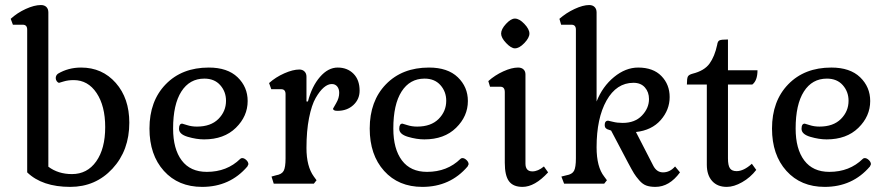

<svg xmlns="http://www.w3.org/2000/svg" viewBox="-20 -729 3522 762"><path d="M493.2 -242.2Q493.2 -338.9 439.5 -399.9Q385.7 -460.9 301.8 -460.9Q251 -460.9 210 -436.5Q201.2 -429.7 201.2 -418.9Q201.2 -412.1 205.6 -406.2Q210 -400.4 214.8 -400.4Q215.8 -400.4 232.9 -405.8Q250 -411.1 272.5 -411.1Q329.1 -411.1 363.3 -359.9Q397.5 -308.6 397.5 -224.6Q397.5 -138.7 361.8 -88.4Q326.2 -38.1 265.6 -38.1Q210.9 -38.1 171.9 -67.4V-679.7Q171.9 -693.4 164.1 -701.2Q156.2 -709 142.6 -709Q116.2 -709 82 -693.4Q47.9 -677.7 22.5 -654.3L31.2 -630.9H70.3Q87.9 -630.9 87.9 -611.3V-44.9Q147.5 12.7 258.8 12.7Q359.4 12.7 426.3 -59.6Q493.2 -131.8 493.2 -242.2Z M961.9 -68.4Q965.8 -76.2 965.8 -77.1Q965.8 -85.9 957.5 -93.8Q949.2 -101.6 941.4 -101.6Q936.5 -101.6 933.6 -98.6Q880.9 -46.9 800.8 -46.9Q735.4 -46.9 701.2 -92.3Q667 -137.7 667 -218.8Q667 -314.5 699.7 -365.7Q732.4 -417 791 -417Q831.1 -417 854 -391.1Q877 -365.2 877 -329.1Q877 -287.1 846.7 -256.8Q816.4 -226.6 761.7 -226.6Q740.2 -226.6 722.7 -232.4Q705.1 -238.3 703.1 -238.3Q690.4 -238.3 690.4 -217.8Q690.4 -196.3 725.1 -186Q759.8 -175.8 790 -175.8Q869.1 -175.8 916 -221.7Q962.9 -267.6 962.9 -328.1Q962.9 -383.8 922.9 -422.4Q882.8 -460.9 808.6 -460.9Q702.1 -460.9 637.7 -394.5Q573.2 -328.1 573.2 -218.8Q573.2 -114.3 630.4 -50.8Q687.5 12.7 782.2 12.7Q892.6 12.7 961.9 -68.4Z M1225.6 0 1236.3 -13.7 1225.6 -28.3Q1196.3 -68.4 1196.3 -141.6Q1196.3 -209 1206.5 -260.7Q1216.8 -312.5 1232.9 -340.3Q1249 -368.2 1265.1 -381.8Q1281.2 -395.5 1296.9 -395.5Q1310.5 -395.5 1318.4 -385.7Q1326.2 -376 1326.2 -360.4Q1326.2 -339.8 1314 -319.3Q1301.8 -298.8 1301.8 -297.9Q1301.8 -289.1 1319.3 -289.1Q1357.4 -289.1 1382.3 -312Q1407.2 -335 1407.2 -369.1Q1407.2 -412.1 1382.8 -436.5Q1358.4 -460.9 1320.3 -460.9Q1282.2 -460.9 1250 -423.8Q1217.8 -386.7 1202.1 -326.2H1196.3V-424.8Q1196.3 -437.5 1188.5 -445.3Q1180.7 -453.1 1168 -453.1Q1142.6 -453.1 1108.4 -438Q1074.2 -422.9 1047.9 -399.4L1056.6 -375H1095.7Q1113.3 -375 1113.3 -355.5V-100.6Q1113.3 -65.4 1106 -51.3Q1098.6 -37.1 1075.2 -33.2L1057.6 -28.3L1066.4 0Z M1835.9 -68.4Q1839.8 -76.2 1839.8 -77.1Q1839.8 -85.9 1831.5 -93.8Q1823.2 -101.6 1815.4 -101.6Q1810.5 -101.6 1807.6 -98.6Q1754.9 -46.9 1674.8 -46.9Q1609.4 -46.9 1575.2 -92.3Q1541 -137.7 1541 -218.8Q1541 -314.5 1573.7 -365.7Q1606.4 -417 1665 -417Q1705.1 -417 1728 -391.1Q1751 -365.2 1751 -329.1Q1751 -287.1 1720.7 -256.8Q1690.4 -226.6 1635.7 -226.6Q1614.3 -226.6 1596.7 -232.4Q1579.1 -238.3 1577.1 -238.3Q1564.5 -238.3 1564.5 -217.8Q1564.5 -196.3 1599.1 -186Q1633.8 -175.8 1664.1 -175.8Q1743.2 -175.8 1790 -221.7Q1836.9 -267.6 1836.9 -328.1Q1836.9 -383.8 1796.9 -422.4Q1756.8 -460.9 1682.6 -460.9Q1576.2 -460.9 1511.7 -394.5Q1447.3 -328.1 1447.3 -218.8Q1447.3 -114.3 1504.4 -50.8Q1561.5 12.7 1656.2 12.7Q1766.6 12.7 1835.9 -68.4Z M2081.1 -595.7Q2081.1 -613.3 2061 -634.3Q2041 -655.3 2023.4 -655.3Q2007.8 -655.3 1988.3 -634.3Q1968.8 -613.3 1968.8 -595.7Q1968.8 -579.1 1988.8 -558.1Q2008.8 -537.1 2023.4 -537.1Q2041 -537.1 2061 -558.1Q2081.1 -579.1 2081.1 -595.7ZM2155.3 -44.9 2138.7 -68.4Q2115.2 -48.8 2092.8 -48.8Q2065.4 -48.8 2065.4 -80.1V-433.6Q2065.4 -446.3 2057.6 -453.6Q2049.8 -460.9 2036.1 -460.9Q2010.7 -460.9 1977.5 -445.8Q1944.3 -430.7 1918 -407.2L1924.8 -384.8H1965.8Q1983.4 -384.8 1983.4 -363.3V-83Q1983.4 -32.2 2000 -9.8Q2016.6 12.7 2053.7 12.7Q2102.5 12.7 2155.3 -44.9Z M2678.7 -44.9 2659.2 -68.4Q2638.7 -44.9 2611.3 -44.9Q2586.9 -44.9 2573.2 -70.3L2503.9 -205.1Q2566.4 -211.9 2602.1 -252.4Q2637.7 -293 2637.7 -343.8Q2637.7 -393.6 2605 -427.2Q2572.3 -460.9 2512.7 -460.9Q2462.9 -460.9 2417 -423.3Q2371.1 -385.7 2347.7 -326.2V-679.7Q2347.7 -693.4 2339.8 -701.2Q2332 -709 2318.4 -709Q2293.9 -709 2260.3 -693.4Q2226.6 -677.7 2200.2 -654.3L2207 -630.9H2248Q2265.6 -630.9 2265.6 -611.3V-100.6Q2265.6 -65.4 2258.3 -51.3Q2251 -37.1 2227.5 -33.2L2208 -28.3L2218.8 0H2377.9L2388.7 -13.7L2377.9 -28.3Q2347.7 -66.4 2347.7 -144.5Q2347.7 -259.8 2387.2 -330.1Q2426.8 -400.4 2494.1 -400.4Q2523.4 -400.4 2539.6 -381.8Q2555.7 -363.3 2555.7 -335.9Q2555.7 -299.8 2527.8 -270.5Q2500 -241.2 2451.2 -241.2Q2429.7 -241.2 2412.6 -245.6Q2395.5 -250 2393.6 -250Q2379.9 -250 2379.9 -232.4Q2379.9 -217.8 2396.5 -213.9L2405.3 -210.9L2472.7 -83Q2488.3 -53.7 2496.1 -41Q2503.9 -28.3 2517.1 -13.2Q2530.3 2 2544.9 7.3Q2559.6 12.7 2581.1 12.7Q2636.7 12.7 2678.7 -44.9Z M2981.4 -54.7 2963.9 -79.1Q2931.6 -49.8 2903.3 -49.8Q2884.8 -49.8 2877 -61Q2869.1 -72.3 2869.1 -100.6V-393.6H2965.8Q2986.3 -409.2 2986.3 -450.2H2869.1V-572.3Q2842.8 -572.3 2835.4 -568.8Q2828.1 -565.4 2826.2 -550.8Q2816.4 -504.9 2795.9 -476.6Q2775.4 -448.2 2728.5 -436.5Q2713.9 -432.6 2710 -425.3Q2706.1 -418 2706.1 -393.6H2785.2V-75.2Q2785.2 -34.2 2806.2 -10.7Q2827.1 12.7 2864.3 12.7Q2892.6 12.7 2925.3 -5.9Q2958 -24.4 2981.4 -54.7Z M3432.6 -68.4Q3436.5 -76.2 3436.5 -77.1Q3436.5 -85.9 3428.2 -93.8Q3419.9 -101.6 3412.1 -101.6Q3407.2 -101.6 3404.3 -98.6Q3351.6 -46.9 3271.5 -46.9Q3206.1 -46.9 3171.9 -92.3Q3137.7 -137.7 3137.7 -218.8Q3137.7 -314.5 3170.4 -365.7Q3203.1 -417 3261.7 -417Q3301.8 -417 3324.7 -391.1Q3347.7 -365.2 3347.7 -329.1Q3347.7 -287.1 3317.4 -256.8Q3287.1 -226.6 3232.4 -226.6Q3210.9 -226.6 3193.4 -232.4Q3175.8 -238.3 3173.8 -238.3Q3161.1 -238.3 3161.1 -217.8Q3161.1 -196.3 3195.8 -186Q3230.5 -175.8 3260.7 -175.8Q3339.8 -175.8 3386.7 -221.7Q3433.6 -267.6 3433.6 -328.1Q3433.6 -383.8 3393.6 -422.4Q3353.5 -460.9 3279.3 -460.9Q3172.9 -460.9 3108.4 -394.5Q3043.9 -328.1 3043.9 -218.8Q3043.9 -114.3 3101.1 -50.8Q3158.2 12.7 3252.9 12.7Q3363.3 12.7 3432.6 -68.4Z"/></svg>

Font: Kurale
Style: Regular
Weight: 400
Version: 1.0; ttfautohint (v1.3)